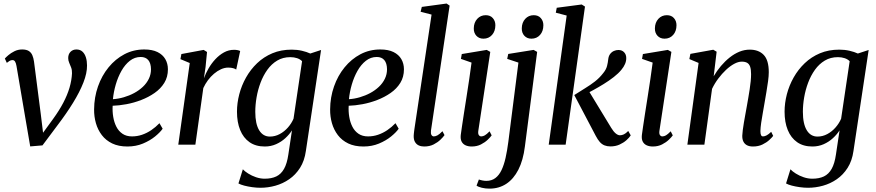

<svg xmlns="http://www.w3.org/2000/svg" viewBox="-20 -838 5072 1112"><path d="M75.5 -456Q72.5 -473 67.2 -481.5Q62 -490 52 -490Q42.5 -490 34.5 -484.8Q26.5 -479.5 19.5 -474L8 -499Q14 -506 28.5 -518.5Q43 -531 63.5 -541.2Q84 -551.5 108.5 -551.5Q132.5 -551.5 146.5 -542.8Q160.5 -534 167.2 -518.2Q174 -502.5 177 -481L216 -178.5L233.5 -35H204.5L287 -148.5Q323 -198 346.5 -242.8Q370 -287.5 382.5 -329.8Q395 -372 397 -413.5Q397.5 -432.5 392 -447Q386.5 -461.5 380.8 -474.5Q375 -487.5 375 -501.5Q375 -524.5 388.5 -538Q402 -551.5 422.5 -551.5Q444 -551.5 457.5 -539Q471 -526.5 477.5 -505.5Q484 -484.5 484 -459Q484.5 -414.5 463 -359.8Q441.5 -305 403 -242.5Q364.5 -180 313.5 -113L226 4L155 10L125.5 -162Z M922 -92.5Q907.5 -71.5 878 -47.5Q848.5 -23.5 807.8 -6.5Q767 10.5 718 10.5Q666.5 10.5 629.8 -7.2Q593 -25 569.8 -55.5Q546.5 -86 535.5 -124.5Q524.5 -163 525 -204.5Q525.5 -274.5 547.5 -337.2Q569.5 -400 608.8 -448Q648 -496 700.5 -523.8Q753 -551.5 815.5 -551.5Q862 -551.5 892.2 -536.5Q922.5 -521.5 937.5 -495.5Q952.5 -469.5 952.5 -436.5Q952.5 -392 931.5 -358Q910.5 -324 875.2 -299.5Q840 -275 797.8 -258.8Q755.5 -242.5 712.2 -234.5Q669 -226.5 632.5 -225.5Q630.5 -192.5 635.8 -161Q641 -129.5 654 -104Q667 -78.5 689.5 -63.2Q712 -48 744.5 -48Q774.5 -48 802.5 -57.5Q830.5 -67 856 -84.2Q881.5 -101.5 903.5 -124.5ZM795 -508Q760 -508 732 -486Q704 -464 683.5 -427.8Q663 -391.5 650.5 -348.5Q638 -305.5 634 -263.5Q665.5 -265.5 697.2 -274.8Q729 -284 757.2 -299.2Q785.5 -314.5 807.5 -335.2Q829.5 -356 842 -381.8Q854.5 -407.5 854.5 -437Q854 -472 838.8 -490Q823.5 -508 795 -508Z M1012.5 0 1079 -473 1025 -495.5 1030.5 -525 1159.5 -549 1179 -537 1170.5 -450 1161 -384.5Q1171 -412.5 1187.8 -441.5Q1204.5 -470.5 1227.2 -495Q1250 -519.5 1277.2 -534.5Q1304.5 -549.5 1335.5 -549.5Q1347 -549.5 1356.5 -547.5Q1366 -545.5 1371 -542.5L1348 -435Q1343 -439.5 1330.8 -443Q1318.5 -446.5 1301.5 -446.5Q1281 -446.5 1260 -437Q1239 -427.5 1219.5 -411Q1200 -394.5 1184.2 -373.2Q1168.5 -352 1157.5 -328L1111.5 0Z M1751.5 36.5Q1743.5 93.5 1717.8 134Q1692 174.5 1655 200Q1618 225.5 1575 237.5Q1532 249.5 1489 249.5Q1465.5 249.5 1440.5 246Q1415.5 242.5 1394.5 237Q1373.5 231.5 1361 224.5L1386.5 142.5Q1397.5 154.5 1417.8 167.2Q1438 180 1463 188.5Q1488 197 1513 197Q1552.5 197 1580.2 183.8Q1608 170.5 1625.2 139.8Q1642.5 109 1650 57L1671 -83Q1656 -59.5 1632.8 -38Q1609.5 -16.5 1579.2 -3Q1549 10.5 1513.5 10.5Q1461 10.5 1425.2 -14.5Q1389.5 -39.5 1371 -84.8Q1352.5 -130 1352.5 -191Q1352.5 -241 1365.8 -292Q1379 -343 1405 -389.2Q1431 -435.5 1469.2 -472Q1507.5 -508.5 1557.5 -529.5Q1607.5 -550.5 1669.5 -550.5Q1701 -550.5 1728.8 -544Q1756.5 -537.5 1777 -528L1839.5 -548.5ZM1729.5 -483.5Q1718.5 -495 1700.8 -501Q1683 -507 1661.5 -507Q1618.5 -507 1585.5 -487.2Q1552.5 -467.5 1528.5 -434Q1504.5 -400.5 1489 -359.2Q1473.5 -318 1466 -274.2Q1458.5 -230.5 1458.5 -190.5Q1458.5 -155 1464.2 -128.2Q1470 -101.5 1481.2 -83.2Q1492.5 -65 1508 -56Q1523.5 -47 1543 -47Q1573 -47 1600 -61.5Q1627 -76 1647.8 -99.8Q1668.5 -123.5 1680 -150.5Z M2289 -92.5Q2274.5 -71.5 2245 -47.5Q2215.5 -23.5 2174.8 -6.5Q2134 10.5 2085 10.5Q2033.5 10.5 1996.8 -7.2Q1960 -25 1936.8 -55.5Q1913.5 -86 1902.5 -124.5Q1891.5 -163 1892 -204.5Q1892.5 -274.5 1914.5 -337.2Q1936.5 -400 1975.8 -448Q2015 -496 2067.5 -523.8Q2120 -551.5 2182.5 -551.5Q2229 -551.5 2259.2 -536.5Q2289.5 -521.5 2304.5 -495.5Q2319.5 -469.5 2319.5 -436.5Q2319.5 -392 2298.5 -358Q2277.5 -324 2242.2 -299.5Q2207 -275 2164.8 -258.8Q2122.5 -242.5 2079.2 -234.5Q2036 -226.5 1999.5 -225.5Q1997.5 -192.5 2002.8 -161Q2008 -129.5 2021 -104Q2034 -78.5 2056.5 -63.2Q2079 -48 2111.5 -48Q2141.5 -48 2169.5 -57.5Q2197.5 -67 2223 -84.2Q2248.5 -101.5 2270.5 -124.5ZM2162 -508Q2127 -508 2099 -486Q2071 -464 2050.5 -427.8Q2030 -391.5 2017.5 -348.5Q2005 -305.5 2001 -263.5Q2032.5 -265.5 2064.2 -274.8Q2096 -284 2124.2 -299.2Q2152.5 -314.5 2174.5 -335.2Q2196.5 -356 2209 -381.8Q2221.5 -407.5 2221.5 -437Q2221 -472 2205.8 -490Q2190.5 -508 2162 -508Z M2476 -81.5Q2474 -64.5 2479 -56.2Q2484 -48 2492.5 -48Q2502 -48 2513.8 -54.2Q2525.5 -60.5 2542.5 -78L2554.5 -55.5Q2547 -44.5 2531 -29Q2515 -13.5 2491.5 -1.5Q2468 10.5 2436.5 10.5Q2419 10.5 2405.2 4.2Q2391.5 -2 2383.5 -15.8Q2375.5 -29.5 2376 -51.5Q2376 -56 2376.8 -63Q2377.5 -70 2378.5 -78.2Q2379.5 -86.5 2380.5 -93L2479.5 -753.5L2416 -770L2423 -798L2566.5 -817.5L2584 -805.5Z M2712 10.5Q2691.5 10.5 2676.2 3.5Q2661 -3.5 2653.5 -18Q2646 -32.5 2648.5 -56Q2650.5 -72.5 2655.5 -105.5Q2660.5 -138.5 2667.2 -182.8Q2674 -227 2682 -277.2Q2690 -327.5 2697.5 -378.5Q2705 -429.5 2711 -475.5L2649.5 -497L2654.5 -525L2799 -549L2819.5 -537.5L2750.5 -82.5Q2747.5 -64 2753 -56Q2758.5 -48 2767 -48Q2777.5 -48 2788.2 -54.2Q2799 -60.5 2815.5 -77.5L2827.5 -54Q2820.5 -44 2804.8 -28.8Q2789 -13.5 2765.5 -1.5Q2742 10.5 2712 10.5ZM2780 -614Q2754.5 -614 2739 -630.8Q2723.5 -647.5 2724 -674Q2724.5 -707.5 2744 -728.8Q2763.5 -750 2793 -750Q2819.5 -750 2834.2 -733.2Q2849 -716.5 2849 -692Q2849 -657.5 2829.8 -635.8Q2810.5 -614 2780 -614Z M3020 10.5Q3010 90.5 2982.2 144.8Q2954.5 199 2912 226.8Q2869.5 254.5 2815 254.5Q2791.5 254.5 2770.8 249.5Q2750 244.5 2740 237L2753.5 201.5Q2761 204.5 2773.2 207Q2785.5 209.5 2796.5 209.5Q2827.5 209.5 2849 193.2Q2870.5 177 2884.8 147Q2899 117 2908.2 75.8Q2917.5 34.5 2924 -16L2982.5 -475.5L2917.5 -497L2923.5 -525.5L3070.5 -549L3091 -537.5ZM3058 -614Q3032.5 -614 3017 -630.8Q3001.5 -647.5 3002 -674Q3002.5 -707.5 3022 -728.8Q3041.5 -750 3071 -750Q3097.5 -750 3112.2 -733.2Q3127 -716.5 3127 -692Q3127 -657.5 3107.8 -635.8Q3088.5 -614 3058 -614Z M3158 0 3262 -748 3199 -764.5 3204.5 -793 3349 -812 3368 -800 3256 0ZM3515.5 10Q3496.5 10 3481.2 4Q3466 -2 3454 -15.5Q3442 -29 3430.5 -51L3306 -287.5Q3339 -309 3369 -327.2Q3399 -345.5 3425.5 -366Q3452 -386.5 3474 -415Q3490.5 -435 3495.8 -456Q3501 -477 3502.5 -493.5Q3504.5 -513 3513.5 -525Q3522.5 -537 3535.5 -542.8Q3548.5 -548.5 3561.5 -548.5Q3582.5 -548.5 3594.8 -535.2Q3607 -522 3607 -502.5Q3607.5 -485 3600 -467.5Q3592.5 -450 3579 -434Q3562 -413 3534.8 -391.8Q3507.5 -370.5 3476.2 -351.2Q3445 -332 3416.5 -316.5Q3388 -301 3368 -290.5L3383.5 -322L3520 -97.5Q3533 -76 3546 -65.2Q3559 -54.5 3570.5 -54.5Q3581.5 -54.5 3593 -59.8Q3604.5 -65 3618.5 -79.5L3633 -54Q3624.5 -40.5 3607.8 -25.8Q3591 -11 3567.8 -0.5Q3544.5 10 3515.5 10Z M3761 10.5Q3740.5 10.5 3725.2 3.5Q3710 -3.5 3702.5 -18Q3695 -32.5 3697.5 -56Q3699.5 -72.5 3704.5 -105.5Q3709.5 -138.5 3716.2 -182.8Q3723 -227 3731 -277.2Q3739 -327.5 3746.5 -378.5Q3754 -429.5 3760 -475.5L3698.5 -497L3703.5 -525L3848 -549L3868.5 -537.5L3799.5 -82.5Q3796.5 -64 3802 -56Q3807.5 -48 3816 -48Q3826.5 -48 3837.2 -54.2Q3848 -60.5 3864.5 -77.5L3876.5 -54Q3869.5 -44 3853.8 -28.8Q3838 -13.5 3814.5 -1.5Q3791 10.5 3761 10.5ZM3829 -614Q3803.5 -614 3788 -630.8Q3772.5 -647.5 3773 -674Q3773.5 -707.5 3793 -728.8Q3812.5 -750 3842 -750Q3868.5 -750 3883.2 -733.2Q3898 -716.5 3898 -692Q3898 -657.5 3878.8 -635.8Q3859.5 -614 3829 -614Z M4113.5 -396.5Q4132 -428 4155.5 -455.8Q4179 -483.5 4206 -505Q4233 -526.5 4262.2 -538.5Q4291.5 -550.5 4322.5 -550.5Q4374 -550.5 4403.2 -520Q4432.5 -489.5 4432.5 -419.5Q4432.5 -398.5 4428.5 -368.5Q4424.5 -338.5 4418.8 -305.2Q4413 -272 4408 -242Q4403.5 -214.5 4398 -184.5Q4392.5 -154.5 4388.5 -126.8Q4384.5 -99 4384 -79Q4384 -62.5 4387.8 -55.2Q4391.5 -48 4399 -48Q4408.5 -48 4420 -54Q4431.5 -60 4446.5 -74.5L4458 -51Q4451.5 -42 4435.5 -27.2Q4419.5 -12.5 4395.8 -1Q4372 10.5 4341 10.5Q4320 10.5 4306.2 3.2Q4292.5 -4 4285.5 -18Q4278.5 -32 4279 -52.5Q4279.5 -66 4282 -85.5Q4284.5 -105 4288.5 -128.5Q4292.5 -152 4297 -176.5Q4301.5 -201 4305.5 -223.5Q4309.5 -246.5 4313.8 -271Q4318 -295.5 4321.8 -320.2Q4325.5 -345 4327.8 -367.5Q4330 -390 4330 -408.5Q4330 -436 4324.5 -451.8Q4319 -467.5 4307.2 -474.2Q4295.5 -481 4276 -481Q4255.5 -481 4232 -468.2Q4208.5 -455.5 4185 -433.5Q4161.5 -411.5 4140.2 -383.2Q4119 -355 4104 -323.5L4059.5 0H3961L4026 -473.5L3972.5 -496L3978.5 -526L4111 -550L4130.5 -538.5Z M4923 36.5Q4915 93.5 4889.2 134Q4863.5 174.5 4826.5 200Q4789.5 225.5 4746.5 237.5Q4703.5 249.5 4660.5 249.5Q4637 249.5 4612 246Q4587 242.5 4566 237Q4545 231.5 4532.5 224.5L4558 142.5Q4569 154.5 4589.2 167.2Q4609.5 180 4634.5 188.5Q4659.5 197 4684.5 197Q4724 197 4751.8 183.8Q4779.5 170.5 4796.8 139.8Q4814 109 4821.5 57L4842.5 -83Q4827.5 -59.5 4804.2 -38Q4781 -16.5 4750.8 -3Q4720.5 10.5 4685 10.5Q4632.5 10.5 4596.8 -14.5Q4561 -39.5 4542.5 -84.8Q4524 -130 4524 -191Q4524 -241 4537.2 -292Q4550.5 -343 4576.5 -389.2Q4602.5 -435.5 4640.8 -472Q4679 -508.5 4729 -529.5Q4779 -550.5 4841 -550.5Q4872.5 -550.5 4900.2 -544Q4928 -537.5 4948.5 -528L5011 -548.5ZM4901 -483.5Q4890 -495 4872.2 -501Q4854.5 -507 4833 -507Q4790 -507 4757 -487.2Q4724 -467.5 4700 -434Q4676 -400.5 4660.5 -359.2Q4645 -318 4637.5 -274.2Q4630 -230.5 4630 -190.5Q4630 -155 4635.8 -128.2Q4641.5 -101.5 4652.8 -83.2Q4664 -65 4679.5 -56Q4695 -47 4714.5 -47Q4744.5 -47 4771.5 -61.5Q4798.5 -76 4819.2 -99.8Q4840 -123.5 4851.5 -150.5Z"/></svg>

Font: Merriweather 60pt
Style: Italic
Weight: 400
Italic angle: -7.8°
Version: Version 2.101